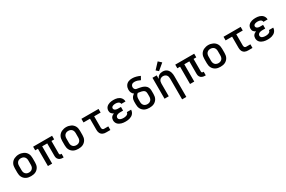

<svg xmlns="http://www.w3.org/2000/svg" viewBox="167 -2396 6265 4212"><g transform="rotate(-30 3300.0 -290.0)"><path d="M300 8Q270 8 240.5 3Q211 -2 184.5 -14.5Q158 -27 136 -48Q114 -69 100 -95Q86 -121 80.5 -150.5Q75 -180 75 -210V-320Q75 -350 80.5 -379.5Q86 -409 100 -435Q114 -461 136 -482Q158 -503 185 -515.5Q212 -528 241 -534.5Q270 -541 300 -541Q330 -541 359 -534.5Q388 -528 415 -515.5Q442 -503 464 -482Q486 -461 500 -435Q514 -409 519.5 -379.5Q525 -350 525 -320V-210Q525 -180 519.5 -150.5Q514 -121 500 -95Q486 -69 464 -48Q442 -27 415.5 -14.5Q389 -2 359.5 3Q330 8 300 8ZM300 -84Q316 -84 332.5 -87.5Q349 -91 363 -99Q377 -107 388 -119Q399 -131 406 -146Q413 -161 415.5 -177.5Q418 -194 418 -210V-320Q418 -336 415.5 -352.5Q413 -369 406 -384Q399 -399 388 -411.5Q377 -424 362.5 -431.5Q348 -439 331.5 -442.5Q315 -446 298 -446Q282 -446 266 -442.5Q250 -439 236 -431Q222 -423 211 -410.5Q200 -398 193.5 -383Q187 -368 184.5 -352Q182 -336 182 -320V-210Q182 -194 184.5 -177.5Q187 -161 194 -146Q201 -131 212 -119Q223 -107 237 -99Q251 -91 267.5 -87.5Q284 -84 300 -84Z M1105 8Q1087 8 1069 5.5Q1051 3 1034.5 -4Q1018 -11 1004 -22.5Q990 -34 981 -49.5Q972 -65 968 -82.5Q964 -100 964 -118V-438H836V0H729V-438H660V-530H1140V-438H1071V-118Q1071 -111 1073 -104.5Q1075 -98 1080 -93Q1085 -88 1091.5 -86Q1098 -84 1105 -84H1123V8Z M1500 8Q1470 8 1440.5 3Q1411 -2 1384.5 -14.5Q1358 -27 1336 -48Q1314 -69 1300 -95Q1286 -121 1280.5 -150.5Q1275 -180 1275 -210V-320Q1275 -350 1280.5 -379.5Q1286 -409 1300 -435Q1314 -461 1336 -482Q1358 -503 1385 -515.5Q1412 -528 1441 -534.5Q1470 -541 1500 -541Q1530 -541 1559 -534.5Q1588 -528 1615 -515.5Q1642 -503 1664 -482Q1686 -461 1700 -435Q1714 -409 1719.5 -379.5Q1725 -350 1725 -320V-210Q1725 -180 1719.5 -150.5Q1714 -121 1700 -95Q1686 -69 1664 -48Q1642 -27 1615.5 -14.5Q1589 -2 1559.5 3Q1530 8 1500 8ZM1500 -84Q1516 -84 1532.5 -87.5Q1549 -91 1563 -99Q1577 -107 1588 -119Q1599 -131 1606 -146Q1613 -161 1615.5 -177.5Q1618 -194 1618 -210V-320Q1618 -336 1615.5 -352.5Q1613 -369 1606 -384Q1599 -399 1588 -411.5Q1577 -424 1562.5 -431.5Q1548 -439 1531.5 -442.5Q1515 -446 1498 -446Q1482 -446 1466 -442.5Q1450 -439 1436 -431Q1422 -423 1411 -410.5Q1400 -398 1393.5 -383Q1387 -368 1384.5 -352Q1382 -336 1382 -320V-210Q1382 -194 1384.5 -177.5Q1387 -161 1394 -146Q1401 -131 1412 -119Q1423 -107 1437 -99Q1451 -91 1467.5 -87.5Q1484 -84 1500 -84Z M2201 0Q2180 0 2159.5 -3.5Q2139 -7 2120.5 -16Q2102 -25 2087 -40Q2072 -55 2063 -74Q2054 -93 2050.5 -113.5Q2047 -134 2047 -155V-438H1883V-530H2317V-438H2153V-155Q2153 -144 2155.5 -132.5Q2158 -121 2164 -111.5Q2170 -102 2180 -97Q2190 -92 2201 -92H2311V0Z M2698 8Q2671 8 2645 5.5Q2619 3 2593.5 -4.5Q2568 -12 2544.5 -24.5Q2521 -37 2503 -56.5Q2485 -76 2476 -101.5Q2467 -127 2467 -153Q2467 -174 2473 -194.5Q2479 -215 2492 -231Q2505 -247 2522.5 -258Q2540 -269 2560 -277Q2543 -284 2528.5 -294.5Q2514 -305 2503 -319.5Q2492 -334 2487.5 -351.5Q2483 -369 2483 -387Q2483 -412 2491.5 -435.5Q2500 -459 2516.5 -477Q2533 -495 2555 -507Q2577 -519 2600.5 -526Q2624 -533 2648.5 -535.5Q2673 -538 2697 -538Q2722 -538 2747 -535Q2772 -532 2795.5 -524.5Q2819 -517 2840.5 -503.5Q2862 -490 2878 -470.5Q2894 -451 2902.5 -427Q2911 -403 2911 -379Q2911 -378 2911 -377.5Q2911 -377 2911 -376H2804Q2804 -377 2804 -377Q2804 -377 2804 -377Q2804 -395 2793 -409.5Q2782 -424 2766 -432Q2750 -440 2732.5 -443Q2715 -446 2697 -446Q2686 -446 2674.5 -445Q2663 -444 2652 -441.5Q2641 -439 2630 -435Q2619 -431 2610 -424.5Q2601 -418 2595.5 -407.5Q2590 -397 2590 -385Q2590 -373 2595.5 -362.5Q2601 -352 2610 -344.5Q2619 -337 2630.5 -332.5Q2642 -328 2653.5 -325.5Q2665 -323 2676.5 -322.5Q2688 -322 2700 -322H2765V-229H2700Q2686 -229 2672.5 -228Q2659 -227 2646 -224.5Q2633 -222 2620 -216.5Q2607 -211 2596.5 -202.5Q2586 -194 2580 -181.5Q2574 -169 2574 -155Q2574 -155 2574 -155Q2574 -155 2574 -155Q2574 -142 2580 -130Q2586 -118 2596.5 -109.5Q2607 -101 2619.5 -96.5Q2632 -92 2645 -89Q2658 -86 2671 -85Q2684 -84 2698 -84Q2711 -84 2724 -85.5Q2737 -87 2750 -90Q2763 -93 2775.5 -98.5Q2788 -104 2798 -112.5Q2808 -121 2814 -133.5Q2820 -146 2820 -159H2927Q2927 -159 2927 -159Q2927 -159 2927 -159Q2927 -132 2917.5 -106.5Q2908 -81 2891 -61Q2874 -41 2851 -27.5Q2828 -14 2802.5 -6Q2777 2 2750.5 5Q2724 8 2698 8Z M3300 8Q3270 8 3240.5 3Q3211 -2 3184.5 -14.5Q3158 -27 3136 -48Q3114 -69 3100 -95Q3086 -121 3080.5 -150.5Q3075 -180 3075 -210V-277Q3075 -300 3079.5 -323Q3084 -346 3095 -366.5Q3106 -387 3123 -404Q3140 -421 3160 -432Q3144 -443 3131 -458Q3118 -473 3110 -491Q3102 -509 3098.5 -528Q3095 -547 3095 -566Q3095 -591 3101 -615Q3107 -639 3119 -660.5Q3131 -682 3149.5 -698.5Q3168 -715 3190.5 -725Q3213 -735 3237.5 -739Q3262 -743 3287 -743Q3338 -743 3388 -729.5Q3438 -716 3484 -694L3438 -611Q3404 -628 3367.5 -639.5Q3331 -651 3293 -651Q3276 -651 3258.5 -646.5Q3241 -642 3228 -630.5Q3215 -619 3208 -602.5Q3201 -586 3201 -568Q3201 -551 3208 -534Q3215 -517 3229.5 -506.5Q3244 -496 3261.5 -493Q3279 -490 3296.5 -487.5Q3314 -485 3331 -481.5Q3348 -478 3365.5 -474Q3383 -470 3399.5 -464.5Q3416 -459 3431.5 -451Q3447 -443 3461.5 -432.5Q3476 -422 3487.5 -408.5Q3499 -395 3506.5 -379.5Q3514 -364 3518.5 -347Q3523 -330 3524 -312Q3525 -294 3525 -277V-210Q3525 -180 3519.5 -150.5Q3514 -121 3500 -95Q3486 -69 3464 -48Q3442 -27 3415.5 -14.5Q3389 -2 3359.5 3Q3330 8 3300 8ZM3300 -84Q3316 -84 3332.5 -87.5Q3349 -91 3363 -99Q3377 -107 3388 -119Q3399 -131 3406 -146Q3413 -161 3415.5 -177.5Q3418 -194 3418 -210V-277Q3418 -298 3413.5 -318.5Q3409 -339 3395 -354.5Q3381 -370 3361.5 -378Q3342 -386 3321.5 -390.5Q3301 -395 3280.5 -397.5Q3260 -400 3240 -404Q3224 -395 3212.5 -380.5Q3201 -366 3194 -349Q3187 -332 3184.5 -313.5Q3182 -295 3182 -277V-210Q3182 -194 3184.5 -177.5Q3187 -161 3194 -146Q3201 -131 3212 -119Q3223 -107 3237 -99Q3251 -91 3267.5 -87.5Q3284 -84 3300 -84Z M4010 205V-320Q4010 -344 4004.5 -367.5Q3999 -391 3984 -409.5Q3969 -428 3946.5 -437Q3924 -446 3900 -446Q3876 -446 3853.5 -437Q3831 -428 3816 -409.5Q3801 -391 3795.5 -367.5Q3790 -344 3790 -320V0H3683V-530H3790V-441Q3800 -463 3815 -482Q3830 -501 3850.5 -514Q3871 -527 3895 -532.5Q3919 -538 3943 -538Q3969 -538 3995 -531Q4021 -524 4042 -508.5Q4063 -493 4078 -471Q4093 -449 4102 -424Q4111 -399 4114 -372.5Q4117 -346 4117 -320V205ZM3881 -584 3823 -636 3962 -785 4038 -715Z M4705 8Q4687 8 4669 5.5Q4651 3 4634.5 -4Q4618 -11 4604 -22.5Q4590 -34 4581 -49.5Q4572 -65 4568 -82.5Q4564 -100 4564 -118V-438H4436V0H4329V-438H4260V-530H4740V-438H4671V-118Q4671 -111 4673 -104.5Q4675 -98 4680 -93Q4685 -88 4691.5 -86Q4698 -84 4705 -84H4723V8Z M5100 8Q5070 8 5040.5 3Q5011 -2 4984.5 -14.5Q4958 -27 4936 -48Q4914 -69 4900 -95Q4886 -121 4880.5 -150.5Q4875 -180 4875 -210V-320Q4875 -350 4880.5 -379.5Q4886 -409 4900 -435Q4914 -461 4936 -482Q4958 -503 4985 -515.5Q5012 -528 5041 -534.5Q5070 -541 5100 -541Q5130 -541 5159 -534.5Q5188 -528 5215 -515.5Q5242 -503 5264 -482Q5286 -461 5300 -435Q5314 -409 5319.5 -379.5Q5325 -350 5325 -320V-210Q5325 -180 5319.5 -150.5Q5314 -121 5300 -95Q5286 -69 5264 -48Q5242 -27 5215.5 -14.5Q5189 -2 5159.5 3Q5130 8 5100 8ZM5100 -84Q5116 -84 5132.5 -87.5Q5149 -91 5163 -99Q5177 -107 5188 -119Q5199 -131 5206 -146Q5213 -161 5215.5 -177.5Q5218 -194 5218 -210V-320Q5218 -336 5215.5 -352.5Q5213 -369 5206 -384Q5199 -399 5188 -411.5Q5177 -424 5162.5 -431.5Q5148 -439 5131.5 -442.5Q5115 -446 5098 -446Q5082 -446 5066 -442.5Q5050 -439 5036 -431Q5022 -423 5011 -410.5Q5000 -398 4993.5 -383Q4987 -368 4984.5 -352Q4982 -336 4982 -320V-210Q4982 -194 4984.5 -177.5Q4987 -161 4994 -146Q5001 -131 5012 -119Q5023 -107 5037 -99Q5051 -91 5067.5 -87.5Q5084 -84 5100 -84Z M5801 0Q5780 0 5759.5 -3.5Q5739 -7 5720.5 -16Q5702 -25 5687 -40Q5672 -55 5663 -74Q5654 -93 5650.5 -113.5Q5647 -134 5647 -155V-438H5483V-530H5917V-438H5753V-155Q5753 -144 5755.5 -132.5Q5758 -121 5764 -111.5Q5770 -102 5780 -97Q5790 -92 5801 -92H5911V0Z M6298 8Q6271 8 6245 5.5Q6219 3 6193.5 -4.5Q6168 -12 6144.5 -24.5Q6121 -37 6103 -56.5Q6085 -76 6076 -101.5Q6067 -127 6067 -153Q6067 -174 6073 -194.5Q6079 -215 6092 -231Q6105 -247 6122.5 -258Q6140 -269 6160 -277Q6143 -284 6128.5 -294.5Q6114 -305 6103 -319.5Q6092 -334 6087.5 -351.5Q6083 -369 6083 -387Q6083 -412 6091.5 -435.5Q6100 -459 6116.5 -477Q6133 -495 6155 -507Q6177 -519 6200.5 -526Q6224 -533 6248.5 -535.5Q6273 -538 6297 -538Q6322 -538 6347 -535Q6372 -532 6395.5 -524.5Q6419 -517 6440.5 -503.5Q6462 -490 6478 -470.5Q6494 -451 6502.5 -427Q6511 -403 6511 -379Q6511 -378 6511 -377.5Q6511 -377 6511 -376H6404Q6404 -377 6404 -377Q6404 -377 6404 -377Q6404 -395 6393 -409.5Q6382 -424 6366 -432Q6350 -440 6332.5 -443Q6315 -446 6297 -446Q6286 -446 6274.5 -445Q6263 -444 6252 -441.5Q6241 -439 6230 -435Q6219 -431 6210 -424.5Q6201 -418 6195.5 -407.5Q6190 -397 6190 -385Q6190 -373 6195.5 -362.5Q6201 -352 6210 -344.5Q6219 -337 6230.5 -332.5Q6242 -328 6253.5 -325.5Q6265 -323 6276.5 -322.5Q6288 -322 6300 -322H6365V-229H6300Q6286 -229 6272.5 -228Q6259 -227 6246 -224.5Q6233 -222 6220 -216.5Q6207 -211 6196.5 -202.5Q6186 -194 6180 -181.5Q6174 -169 6174 -155Q6174 -155 6174 -155Q6174 -155 6174 -155Q6174 -142 6180 -130Q6186 -118 6196.5 -109.5Q6207 -101 6219.5 -96.5Q6232 -92 6245 -89Q6258 -86 6271 -85Q6284 -84 6298 -84Q6311 -84 6324 -85.5Q6337 -87 6350 -90Q6363 -93 6375.5 -98.5Q6388 -104 6398 -112.5Q6408 -121 6414 -133.5Q6420 -146 6420 -159H6527Q6527 -159 6527 -159Q6527 -159 6527 -159Q6527 -132 6517.5 -106.5Q6508 -81 6491 -61Q6474 -41 6451 -27.5Q6428 -14 6402.5 -6Q6377 2 6350.5 5Q6324 8 6298 8Z"/></g></svg>

Font: Iosevka Curly SmBdEx
Style: Regular
Weight: 600
Width: 7
Monospace: yes
Designer: Belleve Invis
Foundry: Belleve Invis
Version: Version 11.1.0; ttfautohint (v1.8.3)